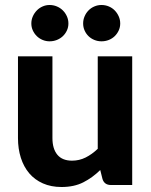

<svg xmlns="http://www.w3.org/2000/svg" viewBox="-20 -741 606 769"><path d="M52 0ZM190 -515.5V-188Q190 -145 209.8 -121.2Q229.5 -97.5 268.5 -97.5Q297.5 -97.5 323 -110.2Q348.5 -123 371.5 -145V-515.5H509.5V0H424.5Q398 0 390.5 -24L381.5 -60Q350.5 -29.5 313.8 -10.8Q277 8 226.5 8Q184.5 8 151.8 -6.5Q119 -21 97 -47Q75 -73 63.5 -109Q52 -145 52 -188V-515.5ZM254 -647Q254 -632 248 -619Q242 -606 231.8 -596.2Q221.5 -586.5 207.8 -581Q194 -575.5 178.5 -575.5Q164 -575.5 150.8 -581Q137.5 -586.5 127.5 -596.2Q117.5 -606 111.5 -619Q105.5 -632 105.5 -647Q105.5 -662 111.5 -675.5Q117.5 -689 127.5 -699.2Q137.5 -709.5 150.8 -715.2Q164 -721 178.5 -721Q194 -721 207.8 -715.2Q221.5 -709.5 231.8 -699.2Q242 -689 248 -675.5Q254 -662 254 -647ZM461.5 -647Q461.5 -632 455.5 -619Q449.5 -606 439.5 -596.2Q429.5 -586.5 415.8 -581Q402 -575.5 386.5 -575.5Q371.5 -575.5 358 -581Q344.5 -586.5 334.5 -596.2Q324.5 -606 318.8 -619Q313 -632 313 -647Q313 -662 318.8 -675.5Q324.5 -689 334.5 -699.2Q344.5 -709.5 358 -715.2Q371.5 -721 386.5 -721Q402 -721 415.8 -715.2Q429.5 -709.5 439.5 -699.2Q449.5 -689 455.5 -675.5Q461.5 -662 461.5 -647Z"/></svg>

Font: Lato Heavy
Style: Regular
Weight: 800
Designer: Lukasz Dziedzic
Foundry: tyPoland Lukasz Dziedzic
Version: Version 2.007; 2014-02-27